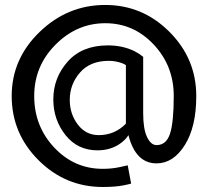

<svg xmlns="http://www.w3.org/2000/svg" viewBox="-20 -620 833 770"><path d="M26.9 -234.9Q26.9 -383.8 138.9 -491.9Q251 -600.1 401.9 -600.1Q551.8 -600.1 659.4 -492.4Q767.1 -384.8 767.1 -234.9Q767.1 -110.8 720.9 -37.8Q674.8 35.2 607.9 35.2Q523.9 35.2 495.1 -78.1Q485.4 -62 465.8 -46.9Q425.8 -17.1 371.1 -17.1Q291 -17.1 242.4 -78.6Q193.8 -140.1 193.8 -221.2Q193.8 -308.1 251.5 -373Q309.1 -438 413.1 -438Q471.2 -438 519 -415Q538.1 -405.3 554.2 -392.1V-166Q554.2 -103 569.6 -70.6Q585 -38.1 607.9 -38.1Q647 -38.1 661.9 -84Q676.8 -129.9 676.8 -234.9Q676.8 -356 596.4 -441.4Q516.1 -526.9 402.1 -526.9Q288.1 -526.9 202.6 -440.9Q117.2 -355 117.2 -234.9Q117.2 -113.8 197.5 -28.3Q277.8 57.1 392.1 57.1Q429.2 57.1 461.9 49.8Q481.9 45.9 492.2 43L505.9 116.2Q497.1 119.1 477.1 123Q443.8 129.9 392.1 129.9Q242.2 129.9 134.5 22.5Q26.9 -85 26.9 -234.9ZM259.8 -219.2Q259.8 -163.1 292 -120.6Q324.2 -78.1 376 -78.1Q439.9 -78.1 484.9 -124V-358.9Q481 -361.8 467.8 -367.2Q442.9 -376 416 -376Q341.8 -376 300.8 -329.1Q259.8 -282.2 259.8 -219.2Z"/></svg>

Font: Carme
Style: Regular
Weight: 400
Version: 1.000